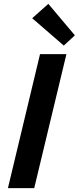

<svg xmlns="http://www.w3.org/2000/svg" viewBox="-20 -973 407 993"><path d="M21 0 187 -693H323.5L157 0ZM309.8 -737.2 146.5 -878.8 230 -953 367.2 -790.2Z"/></svg>

Font: Ubuntu Sans
Style: Italic
Weight: 400
Italic angle: -13.5°
Designer: Dalton Maag Ltd
Foundry: Dalton Maag Ltd
Version: Version 1.006